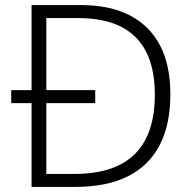

<svg xmlns="http://www.w3.org/2000/svg" viewBox="-20 -734 751 754"><path d="M299 -714Q411 -714 489 -674Q567 -634 608 -556.5Q649 -479 649 -364Q649 -244 606.5 -163Q564 -82 481 -41Q398 0 276 0H104V-329H24V-380H104V-714ZM287 -663H162V-380H354V-329H162V-51H272Q431 -51 509.5 -129Q588 -207 588 -362Q588 -463 554.5 -529.5Q521 -596 454.5 -629.5Q388 -663 287 -663Z"/></svg>

Font: Noto Sans Georgian Light
Style: Regular
Weight: 300
Version: Version 2.002